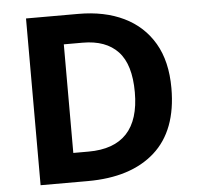

<svg xmlns="http://www.w3.org/2000/svg" viewBox="-51 -767 843 819"><g transform="rotate(-5 370.0 -357.0)"><path d="M682 -364Q682 -183 579.5 -91.5Q477 0 292 0H90V-714H314Q426 -714 508.5 -674Q591 -634 636.5 -556.5Q682 -479 682 -364ZM525 -360Q525 -479 473 -534.5Q421 -590 322 -590H241V-125H306Q525 -125 525 -360Z"/></g></svg>

Font: Noto Sans New Tai Lue
Style: Regular
Weight: 400
Designer: Monotype Design Team
Foundry: Monotype Imaging Inc.
Version: Version 2.003